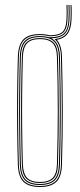

<svg xmlns="http://www.w3.org/2000/svg" viewBox="-20 -741 318 766"><path d="M139.2 5Q95.5 5 74.1 -15Q52.8 -35 51.2 -85Q49.2 -154.5 48.5 -223.4Q47.8 -292.2 48.4 -364.1Q49 -436 51.2 -514Q52.8 -563 73.4 -584Q94 -605 139.2 -605Q161.5 -605 177.2 -600.2Q214 -600.2 228.8 -613.4Q243.5 -626.5 245.2 -662.2Q246 -677 246 -691.9Q246 -706.8 245.2 -721.2H249.2Q250 -706.2 250 -691.5Q250 -676.8 249.2 -662Q247.5 -624 231.2 -610.1Q215 -596.2 176.2 -596.2Q161 -601 139.2 -601Q97.8 -601 77.1 -581.6Q56.5 -562.2 55.2 -513.8Q53.2 -444.2 52.5 -375.2Q51.8 -306.2 52.4 -234.6Q53 -163 55.2 -85.2Q56.5 -37 77.1 -18Q97.8 1 139.2 1Q180.8 1 201.4 -18Q222 -37 223.2 -85.2Q226.8 -202 226.5 -305.8Q226.2 -409.5 223.2 -513.8Q222.5 -540.2 216.2 -557.6Q210 -575 197.8 -585Q229 -588.2 244.1 -606Q259.2 -623.8 261.2 -661.5Q261.8 -671.5 261.9 -681.5Q262 -691.5 261.9 -701.5Q261.8 -711.5 261.2 -721.2H265.2Q265.8 -711.5 265.9 -701.5Q266 -691.5 265.9 -681.4Q265.8 -671.2 265.2 -661.2Q263.5 -625 249.6 -606.1Q235.8 -587.2 206.8 -582.2Q225.8 -561.5 227.2 -514Q230 -410.8 230.4 -305.2Q230.8 -199.8 227.2 -85Q225.8 -35 204.4 -15Q183 5 139.2 5ZM139.2 -7Q178.8 -7 196.4 -25.1Q214 -43.2 215.2 -85.5Q218.5 -196.2 218.5 -300Q218.5 -403.8 215.2 -513.5Q214 -556 196.4 -574.5Q178.8 -593 139.2 -593Q99.8 -593 82.1 -574.5Q64.5 -556 63.2 -513.5Q61.2 -443.8 60.5 -374.8Q59.8 -305.8 60.4 -234.4Q61 -163 63.2 -85.5Q64.5 -43.2 82.2 -25.1Q100 -7 139.2 -7ZM139.2 -11Q104 -11 86.2 -27.4Q68.5 -43.8 67.2 -85.5Q65.2 -159.5 64.5 -229.8Q63.8 -300 64.5 -370Q65.2 -440 67.2 -513.5Q68.5 -556 86.2 -572.5Q104 -589 139.2 -589Q174.5 -589 192.4 -572.5Q210.2 -556 211.2 -513.5Q214.2 -408.8 214.5 -305.5Q214.8 -202.2 211.2 -85.5Q210.2 -43.8 192.4 -27.4Q174.5 -11 139.2 -11ZM139.2 -15Q174.5 -15 190.4 -31.5Q206.2 -48 207.2 -85.8Q210.5 -197.2 210.5 -299.9Q210.5 -402.5 207.2 -513.5Q206.2 -551.8 190.4 -568.4Q174.5 -585 139.2 -585Q104 -585 88.2 -568.4Q72.5 -551.8 71.2 -513.5Q69.2 -439 68.5 -368.8Q67.8 -298.5 68.5 -228.8Q69.2 -159 71.2 -85.8Q72.5 -48 88.2 -31.5Q104 -15 139.2 -15ZM139.2 -3Q97.8 -3 79.1 -22.1Q60.5 -41.2 59.2 -85.2Q57.2 -159 56.5 -229.2Q55.8 -299.5 56.5 -369.9Q57.2 -440.2 59.2 -513.8Q60.5 -558.5 79.1 -577.8Q97.8 -597 139.2 -597Q160.8 -597 175.2 -592.2Q203.2 -592.2 219.8 -598.5Q236.2 -604.8 244.1 -620Q252 -635.2 253.2 -661.8Q254 -676.5 254 -691.5Q254 -706.5 253.2 -721.2H257.2Q258 -706.5 258 -691.5Q258 -676.5 257.2 -661.8Q255.2 -621.8 238.1 -605.4Q221 -589 184.8 -588.2Q202 -579.8 210.1 -561.5Q218.2 -543.2 219.2 -513.8Q221.2 -444.2 222 -375.2Q222.8 -306.2 222.1 -234.5Q221.5 -162.8 219.2 -85.2Q218 -41.2 199.4 -22.1Q180.8 -3 139.2 -3Z"/></svg>

Font: Big Shoulders Inline Display SC Thin
Style: Regular
Weight: 100
Designer: Patric King
Foundry: XO Type Co
Version: Version 2.002